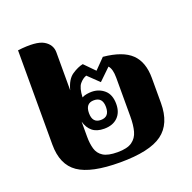

<svg xmlns="http://www.w3.org/2000/svg" viewBox="-117 -753 880 880"><g transform="rotate(-20 323.0 -312.5)"><path d="M324 11Q183 11 121 -31.5Q59 -74 59 -172V-632Q150 -643 185.5 -622Q221 -601 221 -563V-378Q234 -428 262.5 -447Q291 -466 316 -471L365 -421L414 -471Q508 -462 550 -421.5Q592 -381 592 -303V-181Q592 -80 530 -34.5Q468 11 324 11ZM221 -151Q221 -118 228.5 -92Q236 -66 259 -51.5Q282 -37 329 -37Q376 -37 399.5 -53.5Q423 -70 431 -99.5Q439 -129 439 -171V-360Q439 -403 423 -420L366 -365L313 -416Q295 -410 280 -392Q265 -374 263 -328Q274 -334 287 -336Q300 -338 310 -338Q346 -338 372 -315.5Q398 -293 398 -247Q398 -206 374 -182.5Q350 -159 308 -159Q272 -159 251 -176Q230 -193 221 -225ZM307 -202Q349 -202 349 -250Q349 -298 307 -298Q266 -298 266 -250Q266 -202 307 -202Z"/></g></svg>

Font: Noto Serif Thai Condensed Black
Style: Regular
Weight: 900
Width: 3
Designer: Monotype Design Team
Foundry: Monotype Imaging Inc.
Version: Version 2.002; ttfautohint (v1.8.4.7-5d5b)